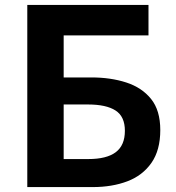

<svg xmlns="http://www.w3.org/2000/svg" viewBox="-20 -761 715 781"><path d="M91 0V-741H584V-617H239V-446H352Q430 -446 493.5 -425.5Q557 -405 594.5 -358.5Q632 -312 632 -232Q632 -150 596 -98.5Q560 -47 498 -23.5Q436 0 357 0ZM239 -114H339Q414 -114 451 -142Q488 -170 488 -229Q488 -287 450 -311.5Q412 -336 338 -336H239Z"/></svg>

Font: Noto Sans KR
Style: Bold
Weight: 700
Designer: Ryoko NISHIZUKA  (kana, bopomofo & ideographs); Paul D. Hunt (Latin, Greek & Cyrillic); Sandoll Communications , Soo-you
Foundry: Adobe
Version: Version 2.004-H2;hotconv 1.0.118;makeotfexe 2.5.65603